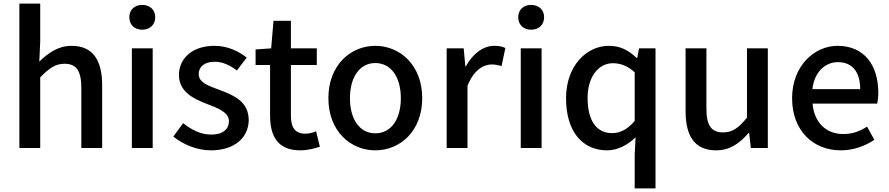

<svg xmlns="http://www.w3.org/2000/svg" viewBox="-20 -817 4910 1060"><path d="M87 0H202V-390C250 -439 285 -465 336 -465C401 -465 429 -427 429 -332V0H544V-346C544 -486 492 -564 375 -564C300 -564 245 -523 197 -477L202 -586V-797H87Z M708 0H823V-550H708ZM765 -653C807 -653 837 -680 837 -722C837 -763 807 -790 765 -790C723 -790 694 -763 694 -722C694 -680 723 -653 765 -653Z M1144 13C1280 13 1353 -62 1353 -154C1353 -258 1268 -292 1191 -321C1131 -343 1077 -361 1077 -408C1077 -446 1105 -476 1166 -476C1211 -476 1250 -456 1288 -428L1342 -499C1298 -534 1237 -564 1164 -564C1042 -564 968 -495 968 -403C968 -310 1049 -271 1123 -243C1182 -220 1244 -198 1244 -148C1244 -106 1213 -74 1147 -74C1088 -74 1040 -99 991 -137L937 -63C991 -19 1068 13 1144 13Z M1638 13C1678 13 1715 3 1746 -7L1725 -92C1709 -85 1685 -79 1666 -79C1609 -79 1586 -113 1586 -179V-458H1729V-550H1586V-702H1490L1477 -550L1391 -544V-458H1471V-180C1471 -64 1514 13 1638 13Z M2052 13C2188 13 2311 -92 2311 -275C2311 -458 2188 -564 2052 -564C1916 -564 1793 -458 1793 -275C1793 -92 1916 13 2052 13ZM2052 -81C1966 -81 1912 -158 1912 -275C1912 -391 1966 -469 2052 -469C2139 -469 2193 -391 2193 -275C2193 -158 2139 -81 2052 -81Z M2446 0H2561V-343C2595 -430 2649 -461 2694 -461C2716 -461 2730 -458 2749 -452L2770 -552C2753 -560 2735 -564 2708 -564C2649 -564 2591 -522 2552 -451H2549L2540 -550H2446Z M2855 0H2970V-550H2855ZM2912 -653C2954 -653 2984 -680 2984 -722C2984 -763 2954 -790 2912 -790C2870 -790 2841 -763 2841 -722C2841 -680 2870 -653 2912 -653Z M3484 223H3599V-550H3508L3498 -497H3495C3448 -541 3403 -564 3341 -564C3218 -564 3105 -453 3105 -275C3105 -92 3194 13 3332 13C3391 13 3447 -18 3489 -59L3484 36ZM3359 -82C3273 -82 3224 -151 3224 -276C3224 -395 3286 -468 3363 -468C3404 -468 3443 -455 3484 -418V-149C3444 -103 3405 -82 3359 -82Z M3934 13C4009 13 4063 -25 4113 -83H4116L4125 0H4219V-550H4104V-168C4058 -110 4023 -86 3972 -86C3907 -86 3880 -124 3880 -218V-550H3765V-204C3765 -64 3816 13 3934 13Z M4621 13C4693 13 4756 -11 4807 -45L4767 -118C4727 -92 4685 -77 4636 -77C4541 -77 4475 -140 4466 -245H4823C4826 -259 4829 -281 4829 -304C4829 -459 4750 -564 4604 -564C4476 -564 4353 -453 4353 -275C4353 -93 4472 13 4621 13ZM4465 -325C4476 -421 4537 -474 4606 -474C4686 -474 4729 -419 4729 -325Z"/></svg>

Font: Noto Sans HK Medium
Style: Regular
Weight: 500
Designer: Ryoko NISHIZUKA 西塚涼子 (kana, bopomofo & ideographs); Paul D. Hunt (Latin, Greek & Cyrillic); Sandoll Communications 산돌커뮤니
Foundry: Adobe
Version: Version 2.002;hotconv 1.0.116;makeotfexe 2.5.65601